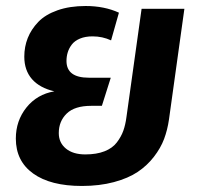

<svg xmlns="http://www.w3.org/2000/svg" viewBox="-20 -596 663 633"><path d="M446.8 -566.9H587.9L537.1 -202.1Q532.2 -168 521 -137.9Q509.8 -107.9 487.3 -78.9Q464.8 -49.8 433.8 -29.1Q402.8 -8.3 355.5 4.4Q308.1 17.1 250 17.1Q146.5 17.1 89.4 -23.9Q32.2 -64.9 32.2 -139.2Q32.2 -197.8 67.1 -241.5Q102.1 -285.2 159.2 -294.9Q110.8 -306.2 85.4 -335.2Q60.1 -364.3 60.1 -409.2Q60.1 -441.9 71.5 -470.7Q83 -499.5 106.2 -523.7Q129.4 -547.9 169.4 -562Q209.5 -576.2 262.2 -576.2Q324.2 -576.2 372.1 -554.2L346.2 -462.9Q317.9 -476.1 285.2 -476.1Q261.2 -476.1 243.7 -468.8Q226.1 -461.4 216.8 -449.2Q207.5 -437 203.4 -423.6Q199.2 -410.2 199.2 -395Q199.2 -339.8 272.9 -339.8H345.2L315.9 -247.1H280.8Q226.1 -247.1 200 -221.7Q173.8 -196.3 173.8 -157.2Q173.8 -125.5 197.3 -106.2Q220.7 -86.9 261.2 -86.9Q298.3 -86.9 324.5 -97.2Q350.6 -107.4 365 -126.2Q379.4 -145 386.5 -164.8Q393.6 -184.6 397 -210.9Z"/></svg>

Font: FiraGO SemiBold
Style: Italic
Weight: 600
Italic angle: -8°
Designer: bBox Type GmbH
Foundry: bBox Type GmbH
Version: Version 1.001;PS 001.001;hotconv 1.0.88;makeotf.lib2.5.64775